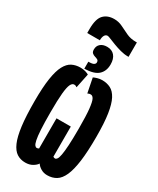

<svg xmlns="http://www.w3.org/2000/svg" viewBox="-275 -1193 1051 1280"><g transform="rotate(30 250.0 -553.0)"><path d="M89 -975Q89 -1054 118.5 -1085Q148 -1116 200 -1116Q234 -1116 264 -1101Q294 -1086 326 -1071Q358 -1056 397 -1056H407V-945H401Q373 -945 343.5 -953Q314 -961 287.5 -971Q261 -981 242 -989Q223 -997 217 -997Q202 -997 194 -983Q186 -969 186 -945H89ZM191 -783Q222 -783 232.5 -790Q243 -797 243 -807Q243 -821 234 -826Q225 -831 212.5 -834.5Q200 -838 191 -846Q182 -854 182 -873Q182 -900 200.5 -916Q219 -932 251 -932Q288 -932 308.5 -908Q329 -884 329 -841Q329 -790 297.5 -760.5Q266 -731 191 -729ZM162 10Q125 10 97 -8Q69 -26 50 -69.5Q31 -113 21.5 -187.5Q12 -262 12 -376Q12 -483 22.5 -551Q33 -619 53 -656.5Q73 -694 101.5 -708.5Q130 -723 166 -723Q188 -723 204.5 -718Q221 -713 231 -707L208 -596Q204 -599 199 -601.5Q194 -604 186 -604Q171 -604 161 -583.5Q151 -563 146 -511.5Q141 -460 141 -365Q141 -283 144 -232.5Q147 -182 152.5 -156.5Q158 -131 165 -122Q172 -113 180 -113Q189 -113 196 -118V-350H306V-118Q313 -113 321 -113Q329 -113 336 -123Q343 -133 348 -160Q353 -187 356 -236.5Q359 -286 359 -365Q359 -464 353.5 -515Q348 -566 338.5 -584Q329 -602 315 -602Q306 -602 301 -600Q296 -598 291 -596L269 -707Q278 -712 296.5 -717.5Q315 -723 334 -723Q370 -723 398.5 -708.5Q427 -694 447 -656.5Q467 -619 477.5 -551Q488 -483 488 -376Q488 -262 478 -187.5Q468 -113 448.5 -69.5Q429 -26 399.5 -8Q370 10 331 10Q303 10 281 -3.5Q259 -17 250 -33Q240 -17 217 -3.5Q194 10 162 10Z"/></g></svg>

Font: Noto Sans Mono ExtraCondensed Black
Style: Regular
Weight: 900
Width: 2
Designer: Monotype Design Team
Foundry: Monotype Imaging Inc.
Version: Version 2.014